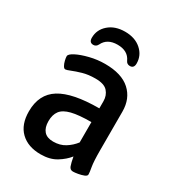

<svg xmlns="http://www.w3.org/2000/svg" viewBox="-174 -819 852 932"><g transform="rotate(30 252.5 -353.5)"><path d="M195 7Q124 7 83 -32.5Q42 -72 42 -146Q42 -242 112 -285.5Q182 -329 331 -329V-369Q331 -401 311.5 -423Q292 -445 243 -445Q203 -445 172 -436Q141 -427 120.5 -418.5Q100 -410 93 -410Q86 -410 80 -420.5Q74 -431 70.5 -445.5Q67 -460 67 -469Q67 -481 94 -495Q121 -509 163 -519.5Q205 -530 248 -530Q341 -530 388.5 -487Q436 -444 436 -371V-156Q436 -92 441 -64Q446 -36 446 -25Q446 -16 432 -10.5Q418 -5 400.5 -2Q383 1 373 1Q357 1 351 -15Q345 -31 339 -64Q318 -37 282.5 -15Q247 7 195 7ZM217 -77Q255 -77 283 -94.5Q311 -112 331 -138V-252Q261 -252 221 -242Q181 -232 164.5 -210Q148 -188 148 -152Q148 -116 165 -96.5Q182 -77 217 -77ZM254 -714Q310 -714 344.5 -683.5Q379 -653 379 -608Q379 -581 356 -581Q339 -581 332 -597Q312 -641 254 -641Q196 -641 175 -597Q167 -581 151 -581Q128 -581 128 -608Q128 -653 163 -683.5Q198 -714 254 -714Z"/></g></svg>

Font: Asap Semi Condensed Medium
Style: Regular
Weight: 500
Width: 4
Designer: Pablo Cosgaya
Foundry: Omnibus-Type
Version: Version 3.001; ttfautohint (v1.8.4.7-5d5b)